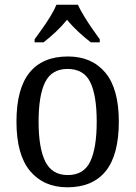

<svg xmlns="http://www.w3.org/2000/svg" viewBox="-20 -786 576 816"><path d="M266 10Q166 10 108 -59Q50 -128 50 -269Q50 -409 105.5 -477.5Q161 -546 269 -546Q370 -546 427.5 -477.5Q485 -409 485 -269Q485 -128 429.5 -59Q374 10 266 10ZM268 -42Q336 -42 363.5 -99.5Q391 -157 391 -269Q391 -381 363.5 -437Q336 -493 267 -493Q200 -493 172 -437Q144 -381 144 -269Q144 -157 172.5 -99.5Q201 -42 268 -42ZM127 -619Q141 -638 159.5 -664Q178 -690 194.5 -717Q211 -744 220 -766H311Q321 -744 337.5 -717Q354 -690 372 -664Q390 -638 404 -619V-606H366Q340 -626 313 -651Q286 -676 265 -702Q244 -676 217.5 -651Q191 -626 165 -606H127Z"/></svg>

Font: Noto Serif Sinhala SemiCondensed
Style: Regular
Weight: 400
Width: 4
Designer: Jelle Bosma - Monotype Design Team
Foundry: Monotype Imaging Inc.
Version: Version 2.007; ttfautohint (v1.8.4.7-5d5b)